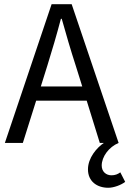

<svg xmlns="http://www.w3.org/2000/svg" viewBox="-20 -676 612 908"><path d="M549 139C537 148 524 153 507 153C483 153 461 137 461 107C461 65 495 19 541 0L319 -656H224L3 0H88L151 -200H390L452 0H471C437 23 396 71 396 125C396 182 439 212 492 212C518 212 553 199 572 184ZM173 -267 204 -366C227 -440 248 -511 268 -587H272C293 -512 314 -440 338 -366L369 -267Z"/></svg>

Font: Cambridge Sans
Style: Regular
Weight: 400
Version: Version 2.020;PS 002.020;hotconv 1.0.88;makeotf.lib2.5.64775